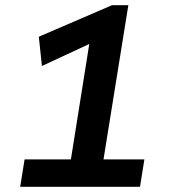

<svg xmlns="http://www.w3.org/2000/svg" viewBox="-20 -722 663 742"><path d="M58 0 75 -106H254L325 -552L142 -467L130 -580L413 -702H476L380 -106H538L521 0Z"/></svg>

Font: Georama SemiBold
Style: Italic
Weight: 600
Italic angle: -9°
Designer: Jean-Baptiste Levee
Foundry: Production Type
Version: Version 1.000